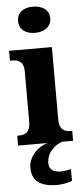

<svg xmlns="http://www.w3.org/2000/svg" viewBox="-65 -807 472 1081"><g transform="rotate(-5 171.0 -266.0)"><path d="M164 -624C213 -624 256 -649 256 -698C256 -749 213 -772 164 -772C113 -772 74 -749 74 -698C74 -649 113 -624 164 -624ZM13 0H181C124 14 71 68 71 130C71 206 120 240 215 240C235 240 278 234 298 224V158C276 163 256 166 239 166C202 166 174 150 174 115C174 52 222 13 262 0H324V-56H314C281 -56 251 -69 251 -125V-536H9V-480H25C57 -480 87 -467 87 -415V-127C87 -70 58 -56 24 -56H13Z"/></g></svg>

Font: Noto Serif Bengali SemiCondensed ExtraBold
Style: Regular
Weight: 800
Width: 4
Designer: Juan Bruce, Universal Thirst, Indian Type Foundry and the Monotype Design Team.
Foundry: Monotype Imaging Inc.
Version: Version 2.003